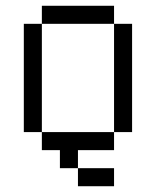

<svg xmlns="http://www.w3.org/2000/svg" viewBox="-20 -520 540 665"><path d="M375 -437.5H125V-500H375ZM62.5 -437.5H125V-62.5H62.5ZM125 -62.5H375V0H250V62.5H187.5V0H125ZM250 62.5H375V125H250ZM375 -437.5H437.5V-62.5H375Z"/></svg>

Font: ChillBitmapSE 16px
Style: Regular
Weight: 400
Designer: Designed by Warren2060
Foundry: ChillType
Version: Version 1.000